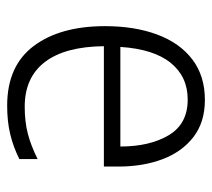

<svg xmlns="http://www.w3.org/2000/svg" viewBox="-48 -534 592 536"><g transform="rotate(90 248.0 -266.0)"><path d="M259 -542Q321 -542 362.5 -510Q404 -478 424.5 -423.5Q445 -369 445 -300V-260H109Q110 -152 153 -95.5Q196 -39 278 -39Q319 -39 352.5 -47.5Q386 -56 424 -75V-24Q390 -7 354.5 1.5Q319 10 275 10Q164 10 108.5 -64Q53 -138 53 -263Q53 -346 76.5 -409Q100 -472 146 -507Q192 -542 259 -542ZM258 -494Q194 -494 155.5 -446.5Q117 -399 111 -306H389Q389 -388 357.5 -441Q326 -494 258 -494Z"/></g></svg>

Font: Noto Sans Lao UI SemCond Light
Style: Regular
Weight: 300
Width: 4
Designer: Monotype Design Team
Foundry: Monotype Imaging Inc.
Version: Version 2.000; ttfautohint (v1.8.4.7-5d5b)